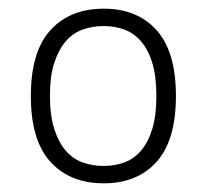

<svg xmlns="http://www.w3.org/2000/svg" viewBox="-20 -767 476 442"><path d="M219 -385Q244 -385 266 -393Q288 -401 304.5 -420Q321 -439 330.5 -470Q340 -501 340 -546Q340 -592 330.5 -622.5Q321 -653 304.5 -672Q288 -691 266 -699Q244 -707 219 -707Q193 -707 170.5 -699Q148 -691 131.5 -672Q115 -653 105 -622.5Q95 -592 95 -546Q95 -501 105 -470Q115 -439 131.5 -420Q148 -401 170.5 -393Q193 -385 219 -385ZM219 -345Q141 -345 96 -394.5Q51 -444 51 -546Q51 -648 96 -697.5Q141 -747 219 -747Q296 -747 340.5 -697.5Q385 -648 385 -546Q385 -444 340.5 -394.5Q296 -345 219 -345Z"/></svg>

Font: Encode Sans Narrow
Style: ExtraLight
Weight: 200
Designer: Pablo Impallari, Andres Torresi
Foundry: Pablo Impallari, Andres Torresi
Version: Version 1.000; ttfautohint (v1.00) -l 8 -r 50 -G 200 -x 14 -